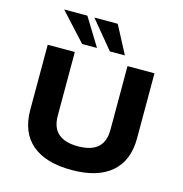

<svg xmlns="http://www.w3.org/2000/svg" viewBox="-133 -1065 1138 1197"><g transform="rotate(15 436.0 -466.5)"><path d="M436 11Q268 11 179.5 -64.5Q91 -140 91 -285V-705H266V-294Q266 -217 309 -179.5Q352 -142 436 -142Q522 -142 564 -180Q606 -218 606 -294V-705H780V-285Q780 -141 691.5 -65Q603 11 436 11ZM476 -765 328 -944H479L573 -765ZM297 -765 133 -944H283L393 -765Z"/></g></svg>

Font: Nunito Sans 7pt SemiExpanded ExtraBold
Style: Regular
Weight: 800
Width: 6
Designer: Vernon Adams
Foundry: Vernon Adams
Version: Version 3.101;gftools[0.9.27]